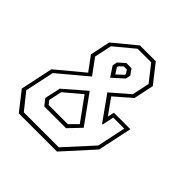

<svg xmlns="http://www.w3.org/2000/svg" viewBox="-182 -852 1005 1005"><g transform="rotate(45 320.5 -350.0)"><path d="M99.5 0.5 18.5 -102.5 57 -283.5 205.5 -407 148 -485 171.5 -596.5 296.5 -699.5H413.5L494.5 -596.5L471 -485L378.5 -404.5L441 -317L449 -354H571L530.5 -163.5L382 0.5ZM114 -22H373L512.5 -175L546 -333.5H464.5L451.5 -271L448 -267L349.5 -405L450.5 -492.5L471 -589L400.5 -678.5H300L192 -589L171.5 -492.5L234 -407L76 -274.5L41.5 -113ZM305.5 -469.5 269 -525 274.5 -551.5 311.5 -584H349.5L372.5 -551.5L367 -525ZM312.5 -501 348.5 -534 350.5 -541.5 337 -562H314.5L293 -541.5L291 -534ZM168 -119.5 140.5 -154.5 159.5 -242.5 278.5 -345.5 393 -186.5 329 -119.5ZM179 -141H320.5L365 -185.5L272 -314L178 -235L162.5 -162Z"/></g></svg>

Font: Tourney Condensed ExtraLight
Style: Italic
Weight: 200
Width: 3
Italic angle: -12°
Designer: Tyler Finck
Foundry: Etcetera Type Co
Version: Version 1.010; ttfautohint (v1.8.3)